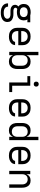

<svg xmlns="http://www.w3.org/2000/svg" viewBox="1902 -2685 996 4840"><g transform="rotate(90 2400.0 -265.0)"><path d="M300 213Q273 213 245.5 210Q218 207 192 198.5Q166 190 142 175.5Q118 161 100.5 140Q83 119 74 92.5Q65 66 65 39Q65 36 65 34Q65 32 65 30H148Q147 31 147 32.5Q147 34 147 35Q147 52 154 68.5Q161 85 172.5 97.5Q184 110 199.5 118.5Q215 127 231.5 131.5Q248 136 265.5 137.5Q283 139 300 139Q317 139 333.5 138Q350 137 366 133.5Q382 130 397.5 123.5Q413 117 425.5 106Q438 95 445.5 80Q453 65 453 48Q453 34 448 21Q443 8 432.5 -1.5Q422 -11 409 -17Q396 -23 382.5 -26.5Q369 -30 355 -30.5Q341 -31 328 -31H272Q253 -31 233.5 -32Q214 -33 195.5 -37.5Q177 -42 159.5 -51.5Q142 -61 128.5 -75Q115 -89 108 -107.5Q101 -126 101 -145Q101 -170 112.5 -192.5Q124 -215 144 -231Q128 -242 115.5 -257Q103 -272 95 -290Q87 -308 83.5 -327Q80 -346 80 -366Q80 -391 86 -416Q92 -441 106.5 -462Q121 -483 142 -498.5Q163 -514 187 -523Q211 -532 236 -536Q261 -540 287 -540Q304 -540 320.5 -538Q337 -536 354 -533L363 -530H542V-457L469 -459Q483 -438 488.5 -414Q494 -390 494 -366Q494 -340 487.5 -315Q481 -290 467 -269Q453 -248 432 -232.5Q411 -217 387 -208.5Q363 -200 337.5 -196.5Q312 -193 287 -193Q266 -193 246 -195Q226 -197 206 -202Q193 -196 184 -184Q175 -172 175 -158Q175 -142 185 -130Q195 -118 209.5 -112.5Q224 -107 239.5 -106Q255 -105 270 -105Q270 -105 271 -105Q272 -105 272 -105H328Q352 -105 376.5 -103Q401 -101 424 -93.5Q447 -86 468.5 -74Q490 -62 506 -43Q522 -24 528.5 0Q535 24 535 48Q535 75 526 101Q517 127 499 146.5Q481 166 457 179.5Q433 193 407 200.5Q381 208 354 210.5Q327 213 300 213ZM287 -267Q309 -267 331.5 -271.5Q354 -276 372.5 -288.5Q391 -301 401 -322Q411 -343 411 -366Q411 -386 402.5 -406Q394 -426 378 -439Q362 -452 341.5 -457.5Q321 -463 300 -464L287 -465Q286 -465 286 -465Q286 -465 285 -465Q263 -465 241 -460Q219 -455 200.5 -442.5Q182 -430 172.5 -409Q163 -388 163 -366Q163 -343 172.5 -322Q182 -301 201 -288.5Q220 -276 242 -271.5Q264 -267 287 -267Z M902 8Q873 8 843.5 3Q814 -2 787.5 -15Q761 -28 739.5 -49Q718 -70 704.5 -96Q691 -122 685.5 -151Q680 -180 680 -210V-320Q680 -349 685 -378.5Q690 -408 703.5 -434Q717 -460 738.5 -481Q760 -502 786 -515Q812 -528 841.5 -533Q871 -538 900 -538Q929 -538 958.5 -533Q988 -528 1014 -515Q1040 -502 1061.5 -481Q1083 -460 1096.5 -434Q1110 -408 1115 -378.5Q1120 -349 1120 -320V-228H763V-210Q763 -191 766 -172Q769 -153 777 -136Q785 -119 798.5 -104.5Q812 -90 828.5 -81.5Q845 -73 864 -69.5Q883 -66 902 -66Q924 -66 945.5 -69Q967 -72 986 -81.5Q1005 -91 1019.5 -108.5Q1034 -126 1035 -147H1118Q1116 -123 1107 -99.5Q1098 -76 1081.5 -57.5Q1065 -39 1044 -26Q1023 -13 999.5 -5.5Q976 2 951.5 5Q927 8 902 8ZM1037 -302V-320Q1037 -339 1034 -357.5Q1031 -376 1023 -393.5Q1015 -411 1002.5 -425Q990 -439 973 -448Q956 -457 937.5 -461Q919 -465 900 -465Q881 -465 862.5 -461Q844 -457 827 -448Q810 -439 797.5 -425Q785 -411 777 -393.5Q769 -376 766 -357.5Q763 -339 763 -320V-302Z M1532 8Q1507 8 1481.5 2.5Q1456 -3 1434.5 -17Q1413 -31 1397 -51.5Q1381 -72 1371 -96V0H1288V-735H1371V-434Q1381 -458 1397 -478.5Q1413 -499 1434.5 -513Q1456 -527 1481.5 -532.5Q1507 -538 1532 -538Q1560 -538 1586.5 -532Q1613 -526 1636 -511Q1659 -496 1676 -474Q1693 -452 1703 -426.5Q1713 -401 1716.5 -374Q1720 -347 1720 -320V-210Q1720 -183 1716.5 -156Q1713 -129 1703 -103.5Q1693 -78 1676 -56Q1659 -34 1636 -19Q1613 -4 1586.5 2Q1560 8 1532 8ZM1501 -65Q1520 -65 1538.5 -69Q1557 -73 1573.5 -82Q1590 -91 1603 -105.5Q1616 -120 1623.5 -137Q1631 -154 1634 -172.5Q1637 -191 1637 -210V-320Q1637 -339 1634 -357.5Q1631 -376 1623.5 -393Q1616 -410 1603 -424.5Q1590 -439 1573.5 -448Q1557 -457 1538.5 -461Q1520 -465 1501 -465Q1482 -465 1464 -461Q1446 -457 1430 -447.5Q1414 -438 1402 -423.5Q1390 -409 1383 -392Q1376 -375 1373.5 -356.5Q1371 -338 1371 -320V-210Q1371 -192 1373.5 -173.5Q1376 -155 1383 -138Q1390 -121 1402 -106.5Q1414 -92 1430 -82.5Q1446 -73 1464 -69Q1482 -65 1501 -65Z M2059 0V-457H1899V-530H2141V-74H2301V0ZM2100 -618Q2087 -618 2075 -621.5Q2063 -625 2054 -634Q2045 -643 2041.5 -655Q2038 -667 2038 -680Q2038 -693 2041.5 -705Q2045 -717 2054 -726Q2063 -735 2075 -739Q2087 -743 2100 -743Q2113 -743 2125 -739Q2137 -735 2146 -726Q2155 -717 2159 -705Q2163 -693 2163 -680Q2163 -667 2159 -655Q2155 -643 2146 -634Q2137 -625 2125 -621.5Q2113 -618 2100 -618Z M2702 8Q2673 8 2643.5 3Q2614 -2 2587.5 -15Q2561 -28 2539.5 -49Q2518 -70 2504.5 -96Q2491 -122 2485.5 -151Q2480 -180 2480 -210V-320Q2480 -349 2485 -378.5Q2490 -408 2503.5 -434Q2517 -460 2538.5 -481Q2560 -502 2586 -515Q2612 -528 2641.5 -533Q2671 -538 2700 -538Q2729 -538 2758.5 -533Q2788 -528 2814 -515Q2840 -502 2861.5 -481Q2883 -460 2896.5 -434Q2910 -408 2915 -378.5Q2920 -349 2920 -320V-228H2563V-210Q2563 -191 2566 -172Q2569 -153 2577 -136Q2585 -119 2598.5 -104.5Q2612 -90 2628.5 -81.5Q2645 -73 2664 -69.5Q2683 -66 2702 -66Q2724 -66 2745.5 -69Q2767 -72 2786 -81.5Q2805 -91 2819.5 -108.5Q2834 -126 2835 -147H2918Q2916 -123 2907 -99.5Q2898 -76 2881.5 -57.5Q2865 -39 2844 -26Q2823 -13 2799.5 -5.5Q2776 2 2751.5 5Q2727 8 2702 8ZM2837 -302V-320Q2837 -339 2834 -357.5Q2831 -376 2823 -393.5Q2815 -411 2802.5 -425Q2790 -439 2773 -448Q2756 -457 2737.5 -461Q2719 -465 2700 -465Q2681 -465 2662.5 -461Q2644 -457 2627 -448Q2610 -439 2597.5 -425Q2585 -411 2577 -393.5Q2569 -376 2566 -357.5Q2563 -339 2563 -320V-302Z M3268 8Q3240 8 3213.5 2Q3187 -4 3164 -19Q3141 -34 3124 -56Q3107 -78 3097 -103.5Q3087 -129 3083.5 -156Q3080 -183 3080 -210V-320Q3080 -347 3083.5 -374Q3087 -401 3097 -426.5Q3107 -452 3124 -474Q3141 -496 3164 -511Q3187 -526 3213.5 -532Q3240 -538 3268 -538Q3293 -538 3318.5 -532.5Q3344 -527 3365.5 -513Q3387 -499 3403 -478.5Q3419 -458 3429 -434V-735H3512V0H3429V-96Q3419 -72 3403 -51.5Q3387 -31 3365.5 -17Q3344 -3 3318.5 2.5Q3293 8 3268 8ZM3299 -65Q3318 -65 3336 -69Q3354 -73 3370 -82.5Q3386 -92 3398 -106.5Q3410 -121 3417 -138Q3424 -155 3426.5 -173.5Q3429 -192 3429 -210V-320Q3429 -338 3426.5 -356.5Q3424 -375 3417 -392Q3410 -409 3398 -423.5Q3386 -438 3370 -447.5Q3354 -457 3336 -461Q3318 -465 3299 -465Q3280 -465 3261.5 -461Q3243 -457 3226.5 -448Q3210 -439 3197 -424.5Q3184 -410 3176.5 -393Q3169 -376 3166 -357.5Q3163 -339 3163 -320V-210Q3163 -191 3166 -172.5Q3169 -154 3176.5 -137Q3184 -120 3197 -105.5Q3210 -91 3226.5 -82Q3243 -73 3261.5 -69Q3280 -65 3299 -65Z M3902 8Q3873 8 3843.5 3Q3814 -2 3787.5 -15Q3761 -28 3739.5 -49Q3718 -70 3704.5 -96Q3691 -122 3685.5 -151Q3680 -180 3680 -210V-320Q3680 -349 3685 -378.5Q3690 -408 3703.5 -434Q3717 -460 3738.5 -481Q3760 -502 3786 -515Q3812 -528 3841.5 -533Q3871 -538 3900 -538Q3929 -538 3958.5 -533Q3988 -528 4014 -515Q4040 -502 4061.5 -481Q4083 -460 4096.5 -434Q4110 -408 4115 -378.5Q4120 -349 4120 -320V-228H3763V-210Q3763 -191 3766 -172Q3769 -153 3777 -136Q3785 -119 3798.5 -104.5Q3812 -90 3828.5 -81.5Q3845 -73 3864 -69.5Q3883 -66 3902 -66Q3924 -66 3945.5 -69Q3967 -72 3986 -81.5Q4005 -91 4019.5 -108.5Q4034 -126 4035 -147H4118Q4116 -123 4107 -99.5Q4098 -76 4081.5 -57.5Q4065 -39 4044 -26Q4023 -13 3999.5 -5.5Q3976 2 3951.5 5Q3927 8 3902 8ZM4037 -302V-320Q4037 -339 4034 -357.5Q4031 -376 4023 -393.5Q4015 -411 4002.5 -425Q3990 -439 3973 -448Q3956 -457 3937.5 -461Q3919 -465 3900 -465Q3881 -465 3862.5 -461Q3844 -457 3827 -448Q3810 -439 3797.5 -425Q3785 -411 3777 -393.5Q3769 -376 3766 -357.5Q3763 -339 3763 -320V-302Z M4288 0V-530H4371V-434Q4381 -458 4397 -478.5Q4413 -499 4434 -512.5Q4455 -526 4480.5 -532Q4506 -538 4532 -538Q4558 -538 4584.5 -531.5Q4611 -525 4633 -510Q4655 -495 4671 -472.5Q4687 -450 4696 -425Q4705 -400 4708.5 -373.5Q4712 -347 4712 -320V0H4629V-320Q4629 -338 4626.5 -356.5Q4624 -375 4617 -392Q4610 -409 4598 -423.5Q4586 -438 4570.5 -447.5Q4555 -457 4536.5 -461Q4518 -465 4500 -465Q4482 -465 4463.5 -461Q4445 -457 4429.5 -447.5Q4414 -438 4402 -423.5Q4390 -409 4383 -392Q4376 -375 4373.5 -356.5Q4371 -338 4371 -320V0Z"/></g></svg>

Font: Iosevka Mono
Style: Regular
Weight: 400
Designer: Belleve Invis
Foundry: Belleve Invis
Version: Version 11.1.1